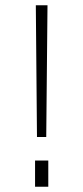

<svg xmlns="http://www.w3.org/2000/svg" viewBox="-20 -710 317 730"><path d="M120.6 -189 116.2 -689.9H160.6L155.8 -189ZM113.3 0V-99.6H163.6V0Z"/></svg>

Font: HK Grotesk Light Legacy
Style: Regular
Weight: 300
Designer: Alfredo Marco Pradil
Foundry: Hanken Design Co.
Version: Version 2.022;PS 002.022;hotconv 1.0.88;makeotf.lib2.5.64775